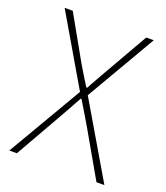

<svg xmlns="http://www.w3.org/2000/svg" viewBox="-134 -818 787 911"><g transform="rotate(20 259.5 -363.0)"><path d="M20 0 240 -376 35 -726H76L201 -504Q216 -479 229 -457.5Q242 -436 261 -406H265Q282 -436 293.5 -457.5Q305 -479 320 -504L447 -726H485L280 -374L500 0H460L327 -232Q312 -258 295 -286Q278 -314 258 -347H254Q236 -314 220.5 -286Q205 -258 190 -232L58 0Z"/></g></svg>

Font: Noto Sans TC Thin Thin
Style: Regular
Weight: 250
Version: Version 2.004-H2;hotconv 1.0.118;makeotfexe 2.5.65603